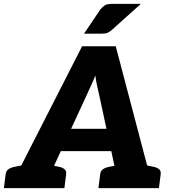

<svg xmlns="http://www.w3.org/2000/svg" viewBox="-44 -967 877 987"><path d="M6 0 378 -729H551L743 0H612Q590 0 577 -10.5Q564 -21 561 -37L466 -478Q461 -500 455.5 -524Q450 -548 446 -579Q434 -548 423 -525Q412 -502 401 -477L198 -37Q191 -23 175 -11.5Q159 0 138 0ZM106 0 115 -71H237L228 0ZM219 -190 244 -305H570L565 -190ZM501 0 510 -71H642L633 0ZM-24 0 -15 -71Q-13 -88 -1.5 -96.5Q10 -105 29 -109L74 -118L73 0ZM190 0 219 -118 262 -109Q279 -105 288.5 -96.5Q298 -88 296 -71L287 0ZM462 0 471 -71Q473 -88 484.5 -96.5Q496 -105 515 -109L560 -118L559 0ZM676 0 705 -118 748 -109Q765 -105 774.5 -96.5Q784 -88 782 -71L773 0ZM530 -947H680L533 -815Q521 -804 510 -799Q499 -794 481 -794H388L471 -917Q482 -931 494 -939Q506 -947 530 -947Z"/></svg>

Font: Aleo Black
Style: Italic
Weight: 900
Italic angle: -7°
Designer: Alessio Laiso
Foundry: Alessio Laiso
Version: Version 2.001;gftools[0.9.29]